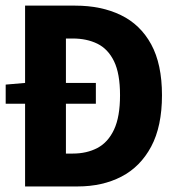

<svg xmlns="http://www.w3.org/2000/svg" viewBox="-20 -672 640 692"><path d="M70.4 0V-298.1H0.5V-367.1L70.4 -373.1V-651.7H251.2Q345.1 -651.7 415.5 -617.6Q485.9 -583.6 524.9 -512.2Q563.8 -440.8 563.8 -328.8Q563.8 -216.6 524.9 -143.7Q485.9 -70.8 417.6 -35.4Q349.3 0 259.5 0ZM217.6 -118.5H242.3Q292.7 -118.5 331.1 -138.7Q369.4 -158.9 391 -204.9Q412.6 -250.9 412.6 -328.8Q412.6 -406.8 391 -451.2Q369.4 -495.5 331.1 -514.4Q292.7 -533.2 242.3 -533.2H217.6V-373.1H325.5V-298.1H217.6Z"/></svg>

Font: Source Code Pro ExtraLight
Style: Regular
Weight: 200
Monospace: yes
Designer: Paul D. Hunt, Teo Tuominen
Foundry: Adobe
Version: Version 1.026;hotconv 1.1.0;makeotfexe 2.6.0